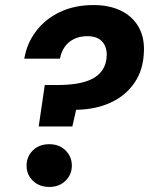

<svg xmlns="http://www.w3.org/2000/svg" viewBox="-20 -732 589 759"><path d="M133 -232 157 -396H210Q249 -396 283.5 -401.5Q318 -407 344 -420Q370 -433 385.5 -456Q401 -479 402 -515Q402 -537 393.5 -554Q385 -571 368 -580Q351 -589 325 -589Q296 -589 273 -578Q250 -567 236 -547Q222 -527 217 -500H76Q86 -560 122 -608Q158 -656 216 -684Q274 -712 350 -712Q412 -712 457.5 -690Q503 -668 527 -627Q551 -586 549 -530Q547 -456 511.5 -404.5Q476 -353 416.5 -326Q357 -299 281 -298L266 -232ZM175 7Q135 7 110 -17.5Q85 -42 85 -77Q85 -113 110 -137.5Q135 -162 175 -162Q214 -162 239 -137.5Q264 -113 264 -77Q264 -42 239 -17.5Q214 7 175 7Z"/></svg>

Font: DM Sans 17pt Black
Style: Italic
Weight: 900
Italic angle: -10°
Version: Version 4.004;gftools[0.9.30]